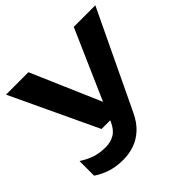

<svg xmlns="http://www.w3.org/2000/svg" viewBox="-184 -751 1114 1114"><g transform="rotate(-45 373.0 -194.5)"><path d="M224 180Q168 180 123 166Q78 152 38 125V5Q80 32 118 44Q156 56 202 56Q243 56 275 37.5Q307 19 328 -28L565 -569H742L458 26Q432 82 395 116Q358 150 314.5 165Q271 180 224 180ZM260 -36 9 -569H193L423 -36Z"/></g></svg>

Font: Unbounded Medium
Style: Regular
Weight: 500
Designer: Luke Prowse, Jean-Baptiste Morizot, Fátima Lázaro, Florian Runge
Foundry: NaN
Version: Version 1.700